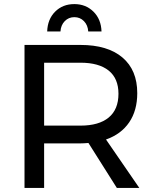

<svg xmlns="http://www.w3.org/2000/svg" viewBox="-20 -920 763 940"><path d="M552 0 413 -220Q389 -218 374 -218H196V0H100V-700H374Q507 -700 579.5 -638.5Q652 -577 652 -464Q652 -379 612.5 -321Q573 -263 499 -237L662 0ZM374 -305Q464 -305 512 -344.5Q560 -384 560 -461Q560 -536 512 -574.5Q464 -613 374 -613H196V-305ZM211 -766Q213 -826 250 -863Q287 -900 344 -900Q400 -900 437.5 -863Q475 -826 477 -766H412Q410 -797 391 -816.5Q372 -836 344 -836Q316 -836 297 -816.5Q278 -797 276 -766Z"/></svg>

Font: Montserrat arm2
Style: Regular
Weight: 400
Designer: Julieta Ulanovsky
Foundry: Julieta Ulanovsky
Version: Version 6.000